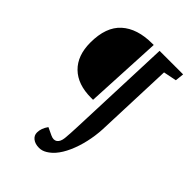

<svg xmlns="http://www.w3.org/2000/svg" viewBox="-264 -815 1159 1159"><g transform="rotate(45 315.0 -235.5)"><path d="M362 76Q364 50 365.5 29.5Q367 9 368 -23L394 -700H595L589 -644L505 -627L486 -122Q483 -64 470 -7Q457 50 435.5 98Q414 146 387 177Q368 199 343.5 214Q319 229 294 229Q260 229 239.5 213Q219 197 219 172Q219 136 245 100L294 123Q322 136 340 123.5Q358 111 362 76ZM319 -207H302Q188 -207 125.5 -268Q63 -329 63 -440Q63 -573 133.5 -636.5Q204 -700 332 -700H344Z"/></g></svg>

Font: Literata 12pt SemiBold
Style: Italic
Weight: 600
Italic angle: -2°
Designer: Latin by Veronika Burian and Jose Scaglione. Greek by Irene Vlachou. Cyrillic by Vera Evstafieva
Foundry: TypeTogether
Version: Version 3.002